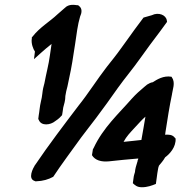

<svg xmlns="http://www.w3.org/2000/svg" viewBox="-20 -789 762 808"><path d="M114 -628C110 -606 120 -582 127 -572L123 -540L153 -567C167 -580 181 -591 197 -604L190 -556C185 -517 174 -478 167 -439C163 -425 160 -413 158 -394C157 -383 155 -374 152 -361C147 -341 146 -319 143 -304L141 -288L143 -285C153 -257 193 -263 212 -279C216 -282 228 -289 238 -301L241 -304L242 -309C243 -317 245 -325 246 -336L252 -359C254 -367 255 -376 255 -385C257 -399 260 -411 264 -426C274 -471 283 -516 290 -565L296 -603C302 -644 307 -686 317 -719C324 -734 328 -754 311 -765L309 -767H305C295 -768 270 -774 252 -755L221 -728C192 -700 147 -674 117 -635L114 -632ZM127 -94C119 -81 95 -36 127 -27L129 -26H132C161 -27 184 -34 204 -45C236 -94 286 -161 322 -211C342 -238 363 -264 384 -292C409 -325 451 -383 476 -419C506 -461 538 -498 569 -542C594 -577 626 -621 653 -656L683 -697L682 -703C679 -726 647 -739 619 -725L584 -715C563 -687 530 -643 510 -614L489 -585C470 -558 451 -535 429 -507C391 -458 349 -392 311 -345C251 -266 184 -178 128 -95ZM367 -136C380 -114 407 -107 438 -110C477 -114 521 -119 562 -122C562 -120 561 -117 559 -113V-111C557 -103 551 -87 549 -74L548 -65C546 -58 543 -50 542 -40L539 -18C548 -10 556 -1 577 -1C600 -1 619 -8 636 -15L640 -44C641 -55 643 -64 645 -77C645 -80 647 -86 649 -92C657 -102 666 -111 675 -127C693 -140 721 -169 719 -206L716 -209C706 -223 689 -223 675 -222L676 -231C685 -289 693 -341 704 -393V-394C706 -411 719 -441 704 -462L702 -466C668 -472 640 -454 623 -443C614 -442 606 -437 599 -433L587 -423C568 -407 553 -394 534 -373C480 -311 414 -252 374 -166L371 -161ZM500 -192C513 -216 526 -229 550 -255C567 -273 577 -285 592 -298C587 -266 581 -235 575 -200C553 -197 525 -195 500 -192Z"/></svg>

Font: Hussar Pisanka
Style: BdKur
Weight: 700
Designer: Robert Jablonski
Foundry: Cannot Into Space Fonts
Version: Version 1.070